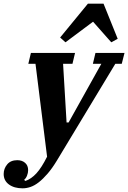

<svg xmlns="http://www.w3.org/2000/svg" viewBox="-103 -812 697 1044"><path d="M20 212Q-26 212 -54.5 191Q-83 170 -83 134Q-83 105 -64 82Q-45 59 -9 59Q17 59 33.5 73.5Q50 88 50 113Q50 128 44 143Q38 158 28 166L35 172Q67 161 95 130.5Q123 100 153 40L90 -465H51L65 -524H305L291 -465H240L259 -146H270L448 -465H402L416 -524H574L559 -465H524L207 60Q181 103 156 132Q131 161 108 179Q85 197 63 204.5Q41 212 20 212ZM224 -608 375 -792H460L537 -601L502 -582L403 -694L253 -582Z"/></svg>

Font: IBM Plex Serif
Style: Bold Italic
Weight: 700
Italic angle: -14°
Designer: Mike Abbink, Paul van der Laan, Pieter van Rosmalen
Foundry: Bold Monday
Version: Version 3.001